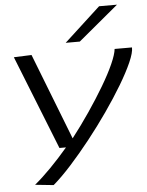

<svg xmlns="http://www.w3.org/2000/svg" viewBox="-64 -841 851 1111"><g transform="rotate(-5 361.5 -286.0)"><path d="M622 -536H723Q724 -506 699.5 -450.5Q675 -395 632.5 -324Q590 -253 536 -175.5Q482 -98 423 -23.5Q364 51 307 114Q250 177 202 218L95 207Q139 171 190 119Q241 67 292 7H254L37 -539L140 -543L335 -42Q388 -110 438 -183.5Q488 -257 529 -326Q570 -395 594.5 -450Q619 -505 622 -536ZM343 -596 554 -790H658L425 -596Z"/></g></svg>

Font: Georama ExtraExtended
Style: Italic
Weight: 400
Width: 8
Italic angle: -9°
Designer: Jean-Baptiste Levee
Foundry: Production Type
Version: Version 1.000